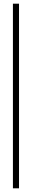

<svg xmlns="http://www.w3.org/2000/svg" viewBox="-20 -810 173 1040"><path d="M83 -790V210H50V-790Z"/></svg>

Font: Georama Condensed ExtraLight
Style: Regular
Weight: 200
Width: 3
Designer: Jean-Baptiste Levee
Foundry: Production Type
Version: Version 1.000